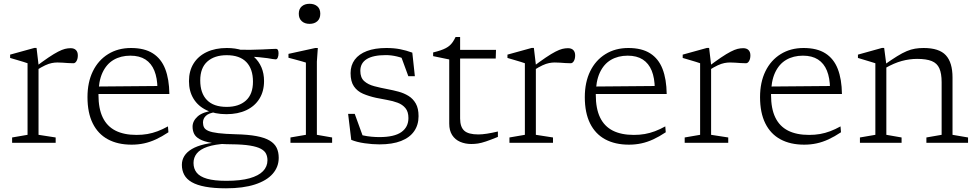

<svg xmlns="http://www.w3.org/2000/svg" viewBox="-20 -754 5158 1014"><path d="M353 -499.5Q371.5 -499.5 381.2 -489.5Q391 -479.5 391 -461.5Q391 -443.5 384.2 -431.8Q377.5 -420 367.5 -420Q353 -420 339 -421Q325 -422 311.2 -423Q297.5 -424 283 -424Q269 -424 253.5 -421Q238 -418 218.5 -409Q199 -400 171.5 -382.5L159 -394.5Q204.5 -429 235.2 -449.8Q266 -470.5 287 -481.2Q308 -492 323.2 -495.8Q338.5 -499.5 353 -499.5ZM183.5 -412.5V-42L274 -28V0H44V-28L125.5 -42V-420Q119 -422.5 104.5 -427Q90 -431.5 71 -437Q52 -442.5 33.5 -448V-465.5L162 -501H173Z M672 -500.5Q743 -500.5 787.2 -472.2Q831.5 -444 852.5 -390Q873.5 -336 874.5 -257.5H493.5L490.5 -297L836.5 -300L811.5 -286.5Q811 -342 795.2 -380.8Q779.5 -419.5 748 -439.8Q716.5 -460 668.5 -460Q618 -460 580 -437.8Q542 -415.5 521 -369.8Q500 -324 500 -253.5Q500 -180.5 522.5 -133.8Q545 -87 589.8 -64.2Q634.5 -41.5 701 -41.5Q731.5 -41.5 758.8 -46.2Q786 -51 812.5 -61Q839 -71 867 -86.5L869.5 -55.5Q835 -32.5 803.5 -18Q772 -3.5 740.8 3.2Q709.5 10 675 10Q602 10 549.8 -18.2Q497.5 -46.5 469.8 -102.5Q442 -158.5 442 -241Q442 -319.5 470.5 -377.8Q499 -436 551 -468.2Q603 -500.5 672 -500.5Z M1173.5 240.5Q1109.5 240.5 1065 232.2Q1020.5 224 993 208.2Q965.5 192.5 953 169.2Q940.5 146 940.5 116.5Q940.5 91 953.5 70Q966.5 49 993 33.2Q1019.5 17.5 1059.8 8Q1100 -1.5 1154.5 -4L1184 -6L1178.5 4.5Q1114.5 8 1075.8 21.2Q1037 34.5 1019.5 56.2Q1002 78 1002 106.5Q1002 137 1018.8 158Q1035.5 179 1073.5 190Q1111.5 201 1175 201Q1250 201 1298 187.5Q1346 174 1369.2 149.8Q1392.5 125.5 1392.5 92.5Q1392.5 73.5 1385.2 58.2Q1378 43 1358 32Q1338 21 1300.2 14.8Q1262.5 8.5 1201 8Q1137.5 7.5 1097.2 0.5Q1057 -6.5 1035 -18.8Q1013 -31 1005 -47.8Q997 -64.5 997 -85Q997 -115 1024 -139.2Q1051 -163.5 1115.5 -172L1118.5 -162Q1082.5 -157 1067.2 -142.2Q1052 -127.5 1052 -107Q1052 -92 1057.8 -81Q1063.5 -70 1081 -62.5Q1098.5 -55 1133 -50.8Q1167.5 -46.5 1224 -45Q1290.5 -43.5 1334.5 -35.2Q1378.5 -27 1404.2 -11.5Q1430 4 1441 26.5Q1452 49 1452 79.5Q1452 127.5 1420.2 163.8Q1388.5 200 1326.5 220.2Q1264.5 240.5 1173.5 240.5ZM1175.5 -151Q1115 -151 1070.5 -172.2Q1026 -193.5 1002 -232.8Q978 -272 978 -325.5Q978 -379.5 1002.5 -418.8Q1027 -458 1072 -479.2Q1117 -500.5 1178 -500.5Q1223.5 -500.5 1259.8 -488.5Q1296 -476.5 1321.5 -453.5Q1347 -430.5 1360.8 -398.2Q1374.5 -366 1374.5 -326Q1374.5 -272 1350.2 -232.8Q1326 -193.5 1281.2 -172.2Q1236.5 -151 1175.5 -151ZM1177 -189.5Q1241.5 -189.5 1278.8 -223Q1316 -256.5 1316 -322.5Q1316 -390 1281 -426.2Q1246 -462.5 1177.5 -462.5Q1112.5 -462.5 1075 -429Q1037.5 -395.5 1037.5 -329.5Q1037.5 -262 1072.8 -225.8Q1108 -189.5 1177 -189.5ZM1266 -457.5 1225.5 -491.5Q1268 -490.5 1303 -491Q1338 -491.5 1364.5 -492.8Q1391 -494 1409.2 -495Q1427.5 -496 1437 -496Q1444.5 -496 1447.8 -490Q1451 -484 1451 -472.5Q1451 -459 1447 -449.8Q1443 -440.5 1436 -440.5Q1429.5 -440.5 1420 -442.2Q1410.5 -444 1393 -446.8Q1375.5 -449.5 1345 -452.2Q1314.5 -455 1266 -457.5Z M1615 -628Q1589.5 -628 1573.8 -642Q1558 -656 1558 -681.5Q1558 -707 1573.8 -720.5Q1589.5 -734 1615 -734Q1640.5 -734 1656 -720.5Q1671.5 -707 1671.5 -681.5Q1671.5 -656 1656 -642Q1640.5 -628 1615 -628ZM1658.5 -500.5 1653.5 -429V-42L1734 -28V0H1514V-28L1595.5 -42V-423.5Q1590 -425.5 1574 -430Q1558 -434.5 1538.5 -439.8Q1519 -445 1503.5 -449V-469.5L1645 -500.5Z M2020.5 -500.5Q2060.5 -500.5 2092.8 -494.2Q2125 -488 2157.5 -476L2171 -351.5H2136.5L2093 -470L2143.5 -432Q2107 -448.5 2076.5 -455.8Q2046 -463 2018 -463Q1951 -463 1917 -442Q1883 -421 1883 -380Q1883 -344 1903.2 -325.8Q1923.5 -307.5 1956.5 -298.8Q1989.5 -290 2027.5 -283Q2056.5 -277.5 2085.2 -269.8Q2114 -262 2137.8 -247.2Q2161.5 -232.5 2176 -207Q2190.5 -181.5 2190.5 -140.5Q2190.5 -94.5 2167.2 -61Q2144 -27.5 2098.2 -9.5Q2052.5 8.5 1984 8.5Q1947 8.5 1905.2 2.5Q1863.5 -3.5 1835 -15.5L1818.5 -152.5H1853.5L1902.5 -17.5L1858.5 -50.5Q1876 -43.5 1897.8 -38.8Q1919.5 -34 1942 -32Q1964.5 -30 1983.5 -30Q2062.5 -30 2099.8 -56.5Q2137 -83 2137 -130.5Q2137 -164 2121.2 -183Q2105.5 -202 2080 -211.5Q2054.5 -221 2024.5 -226.2Q1994.5 -231.5 1965.5 -237.5Q1927.5 -246 1897.2 -259Q1867 -272 1849.2 -297.8Q1831.5 -323.5 1831.5 -368Q1831.5 -409 1853.5 -438.8Q1875.5 -468.5 1917.8 -484.5Q1960 -500.5 2020.5 -500.5Z M2410 -128.5Q2410 -83.5 2431.8 -63.8Q2453.5 -44 2506.5 -44Q2526 -44 2551.8 -48Q2577.5 -52 2609.5 -59.5V-31Q2571.5 -15.5 2547 -7.2Q2522.5 1 2505 3.8Q2487.5 6.5 2469 6.5Q2437 6.5 2410.2 -5Q2383.5 -16.5 2368 -40.5Q2352.5 -64.5 2352.5 -101V-440L2267.5 -457.5V-477Q2290 -482.5 2306.2 -488Q2322.5 -493.5 2334.8 -500Q2347 -506.5 2355.8 -514.5Q2364.5 -522.5 2371.8 -533.2Q2379 -544 2386 -558.5H2410V-473ZM2382 -445 2382.5 -490.5H2599.5L2598 -445Z M2979.5 -499.5Q2998 -499.5 3007.8 -489.5Q3017.5 -479.5 3017.5 -461.5Q3017.5 -443.5 3010.8 -431.8Q3004 -420 2994 -420Q2979.5 -420 2965.5 -421Q2951.5 -422 2937.8 -423Q2924 -424 2909.5 -424Q2895.5 -424 2880 -421Q2864.5 -418 2845 -409Q2825.5 -400 2798 -382.5L2785.5 -394.5Q2831 -429 2861.8 -449.8Q2892.5 -470.5 2913.5 -481.2Q2934.5 -492 2949.8 -495.8Q2965 -499.5 2979.5 -499.5ZM2810 -412.5V-42L2900.5 -28V0H2670.5V-28L2752 -42V-420Q2745.5 -422.5 2731 -427Q2716.5 -431.5 2697.5 -437Q2678.5 -442.5 2660 -448V-465.5L2788.5 -501H2799.5Z M3298.5 -500.5Q3369.5 -500.5 3413.8 -472.2Q3458 -444 3479 -390Q3500 -336 3501 -257.5H3120L3117 -297L3463 -300L3438 -286.5Q3437.5 -342 3421.8 -380.8Q3406 -419.5 3374.5 -439.8Q3343 -460 3295 -460Q3244.5 -460 3206.5 -437.8Q3168.5 -415.5 3147.5 -369.8Q3126.5 -324 3126.5 -253.5Q3126.5 -180.5 3149 -133.8Q3171.5 -87 3216.2 -64.2Q3261 -41.5 3327.5 -41.5Q3358 -41.5 3385.2 -46.2Q3412.5 -51 3439 -61Q3465.5 -71 3493.5 -86.5L3496 -55.5Q3461.5 -32.5 3430 -18Q3398.5 -3.5 3367.2 3.2Q3336 10 3301.5 10Q3228.5 10 3176.2 -18.2Q3124 -46.5 3096.2 -102.5Q3068.5 -158.5 3068.5 -241Q3068.5 -319.5 3097 -377.8Q3125.5 -436 3177.5 -468.2Q3229.5 -500.5 3298.5 -500.5Z M3905 -499.5Q3923.5 -499.5 3933.2 -489.5Q3943 -479.5 3943 -461.5Q3943 -443.5 3936.2 -431.8Q3929.5 -420 3919.5 -420Q3905 -420 3891 -421Q3877 -422 3863.2 -423Q3849.5 -424 3835 -424Q3821 -424 3805.5 -421Q3790 -418 3770.5 -409Q3751 -400 3723.5 -382.5L3711 -394.5Q3756.5 -429 3787.2 -449.8Q3818 -470.5 3839 -481.2Q3860 -492 3875.2 -495.8Q3890.5 -499.5 3905 -499.5ZM3735.5 -412.5V-42L3826 -28V0H3596V-28L3677.5 -42V-420Q3671 -422.5 3656.5 -427Q3642 -431.5 3623 -437Q3604 -442.5 3585.5 -448V-465.5L3714 -501H3725Z M4224 -500.5Q4295 -500.5 4339.2 -472.2Q4383.5 -444 4404.5 -390Q4425.5 -336 4426.5 -257.5H4045.5L4042.5 -297L4388.5 -300L4363.5 -286.5Q4363 -342 4347.2 -380.8Q4331.5 -419.5 4300 -439.8Q4268.5 -460 4220.5 -460Q4170 -460 4132 -437.8Q4094 -415.5 4073 -369.8Q4052 -324 4052 -253.5Q4052 -180.5 4074.5 -133.8Q4097 -87 4141.8 -64.2Q4186.5 -41.5 4253 -41.5Q4283.5 -41.5 4310.8 -46.2Q4338 -51 4364.5 -61Q4391 -71 4419 -86.5L4421.5 -55.5Q4387 -32.5 4355.5 -18Q4324 -3.5 4292.8 3.2Q4261.5 10 4227 10Q4154 10 4101.8 -18.2Q4049.5 -46.5 4021.8 -102.5Q3994 -158.5 3994 -241Q3994 -319.5 4022.5 -377.8Q4051 -436 4103 -468.2Q4155 -500.5 4224 -500.5Z M4661 -412.5V-42L4741.5 -28V0H4521.5V-28L4603 -42V-420Q4595 -423 4570 -430.2Q4545 -437.5 4511 -448V-465.5L4638.5 -501H4649.5ZM4872.5 -28 4953 -42V-320Q4953 -366 4941 -393Q4929 -420 4900.8 -431.5Q4872.5 -443 4823.5 -443Q4783.5 -443 4742.8 -432Q4702 -421 4656.5 -395L4650 -411.5Q4689.5 -439.5 4717.8 -457Q4746 -474.5 4768.8 -484Q4791.5 -493.5 4812.8 -497Q4834 -500.5 4858 -500.5Q4940 -500.5 4975.2 -462.2Q5010.5 -424 5010.5 -344.5V-42L5092.5 -28V0H4872.5Z"/></svg>

Font: Newsreader 9pt Light
Style: Regular
Weight: 300
Designer: Hugues Gentile
Foundry: Production Type
Version: Version 1.003